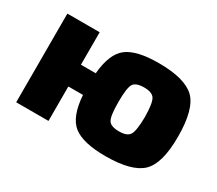

<svg xmlns="http://www.w3.org/2000/svg" viewBox="-100 -716 1053 932"><g transform="rotate(30 426.0 -250.5)"><path d="M235 -315H318Q328 -429 382 -470Q436 -511 559 -511Q705 -511 761.5 -457Q818 -403 818 -247Q818 -96 761.5 -43Q705 10 559 10Q433 10 379 -32.5Q325 -75 317 -193H235V0H54V-497H235ZM557 -127Q602 -127 616 -150Q630 -173 631 -250Q630 -327 616 -350Q602 -373 557 -373Q510 -373 496.5 -350.5Q483 -328 483 -250Q483 -172 496.5 -149.5Q510 -127 557 -127Z"/></g></svg>

Font: Ezarion Extra Bold
Style: Regular
Weight: 800
Designer: Natanael Gama
Version: Version 1.001;PS 001.001;hotconv 1.0.70;makeotf.lib2.5.58329